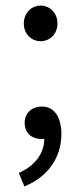

<svg xmlns="http://www.w3.org/2000/svg" viewBox="-20 -495 290 685"><path d="M125 -348C158 -348 185 -374 185 -411C185 -449 158 -475 125 -475C92 -475 65 -449 65 -411C65 -374 92 -348 125 -348ZM67 170C149 137 199 69 199 -17C199 -78 173 -115 129 -115C96 -115 68 -93 68 -57C68 -19 95 1 127 1C131 1 134 1 138 0C138 53 104 97 47 122Z"/></svg>

Font: SSansPro
Style: Regular
Weight: 400
Designer: Paul D. Hunt
Foundry: Adobe Systems Incorporated
Version: Version 3.006;hotconv 1.0.111;makeotfexe 2.5.65597